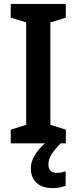

<svg xmlns="http://www.w3.org/2000/svg" viewBox="-20 -734 393 983"><path d="M317 0H35V-70L114 -95V-619L35 -644V-714H317V-644L238 -619V-95L317 -70ZM228 108Q228 151 271 151Q285 151 296.5 148.5Q308 146 316 143V218Q303 222 287 225.5Q271 229 250 229Q196 229 167 202Q138 175 138 128Q138 90 163.5 52Q189 14 232 -17L291 0Q258 33 243 57.5Q228 82 228 108Z"/></svg>

Font: Noto Sans Georgian SemiCondensed SemiBold
Style: Regular
Weight: 600
Width: 4
Designer: Monotype Design Team, Akaki Razmadze
Foundry: Google LLC
Version: Version 2.005; ttfautohint (v1.8.4.7-5d5b)